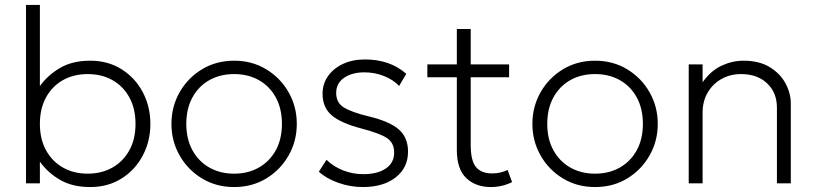

<svg xmlns="http://www.w3.org/2000/svg" viewBox="-20 -740 3292 775"><path d="M344 15Q272.5 15 222.8 -13.8Q173 -42.5 141 -87.5V0H85V-720H141V-392.5Q173 -437 222.8 -466Q272.5 -495 344 -495Q416.5 -495 471.2 -460.2Q526 -425.5 556.5 -367.5Q587 -309.5 587 -240Q587 -170.5 556.5 -112.5Q526 -54.5 471.2 -19.8Q416.5 15 344 15ZM334 -39Q390.5 -39 434 -63.8Q477.5 -88.5 502.2 -133.5Q527 -178.5 527 -240Q527 -301.5 502.2 -346.8Q477.5 -392 434 -416.5Q390.5 -441 334 -441Q277.5 -441 234 -416.5Q190.5 -392 165.8 -346.8Q141 -301.5 141 -240Q141 -178.5 165.8 -133.5Q190.5 -88.5 234 -63.8Q277.5 -39 334 -39Z M925 15Q852.5 15 795.2 -19.8Q738 -54.5 705 -112.5Q672 -170.5 672 -240Q672 -309.5 705 -367.5Q738 -425.5 795.2 -460.2Q852.5 -495 925 -495Q997.5 -495 1054.8 -460.2Q1112 -425.5 1145 -367.5Q1178 -309.5 1178 -240Q1178 -170.5 1145 -112.5Q1112 -54.5 1055 -19.8Q998 15 925 15ZM925 -39Q981.5 -39 1025 -63.8Q1068.5 -88.5 1093.2 -133.5Q1118 -178.5 1118 -240Q1118 -301.5 1093.2 -346.8Q1068.5 -392 1025 -416.5Q981.5 -441 925 -441Q868.5 -441 825 -416.5Q781.5 -392 756.8 -346.8Q732 -301.5 732 -240Q732 -178.5 756.8 -133.5Q781.5 -88.5 825 -63.8Q868.5 -39 925 -39Z M1445 15Q1393.5 15 1345.2 -2.2Q1297 -19.5 1267 -47L1298 -95Q1326 -67.5 1365 -52.2Q1404 -37 1446 -37Q1504 -37 1537.5 -60Q1571 -83 1571 -124Q1571 -163 1542.8 -182.2Q1514.5 -201.5 1440 -221Q1356 -243 1319 -274.5Q1282 -306 1282 -362Q1282 -401.5 1304 -432.8Q1326 -464 1364.5 -482Q1403 -500 1453 -500Q1554.5 -500 1620 -442L1591 -393Q1567 -418.5 1529.8 -433.2Q1492.5 -448 1451 -448Q1401 -448 1369 -426Q1337 -404 1337 -365Q1337 -324.5 1369 -305.5Q1401 -286.5 1469 -270Q1552.5 -250 1589.8 -217.5Q1627 -185 1627 -128Q1627 -63 1577.2 -24Q1527.5 15 1445 15Z M1961 15Q1900.5 15 1862.2 -21Q1824 -57 1824 -135V-428H1705V-480H1824V-623H1880V-480H2035V-428H1880V-155Q1880 -91.5 1901.2 -65.8Q1922.5 -40 1966.5 -40Q1985.5 -40 2001.2 -44Q2017 -48 2029 -54L2047 -5Q2007 15 1961 15Z M2382 15Q2309.5 15 2252.2 -19.8Q2195 -54.5 2162 -112.5Q2129 -170.5 2129 -240Q2129 -309.5 2162 -367.5Q2195 -425.5 2252.2 -460.2Q2309.5 -495 2382 -495Q2454.5 -495 2511.8 -460.2Q2569 -425.5 2602 -367.5Q2635 -309.5 2635 -240Q2635 -170.5 2602 -112.5Q2569 -54.5 2512 -19.8Q2455 15 2382 15ZM2382 -39Q2438.5 -39 2482 -63.8Q2525.5 -88.5 2550.2 -133.5Q2575 -178.5 2575 -240Q2575 -301.5 2550.2 -346.8Q2525.5 -392 2482 -416.5Q2438.5 -441 2382 -441Q2325.5 -441 2282 -416.5Q2238.5 -392 2213.8 -346.8Q2189 -301.5 2189 -240Q2189 -178.5 2213.8 -133.5Q2238.5 -88.5 2282 -63.8Q2325.5 -39 2382 -39Z M2760 0V-480H2816V-408Q2849 -454.5 2892.5 -474.8Q2936 -495 2981 -495Q3044.5 -495 3087 -469Q3129.5 -443 3150.8 -403.2Q3172 -363.5 3172 -323V0H3116V-306Q3116 -366 3076.5 -403.5Q3037 -441 2971 -441Q2928 -441 2892.8 -421.5Q2857.5 -402 2836.8 -366.8Q2816 -331.5 2816 -285V0Z"/></svg>

Font: Geologica Thin
Style: Regular
Weight: 100
Designer: Sindre Bremnes, Frode Helland
Foundry: Monokrom Skriftforlag AS
Version: Version 1.010; ttfautohint (v1.8.4.7-5d5b);gftools[0.9.28]